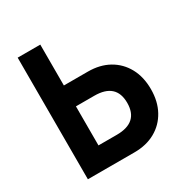

<svg xmlns="http://www.w3.org/2000/svg" viewBox="-161 -820 909 948"><g transform="rotate(-30 293.0 -346.5)"><path d="M69.8 0V-693.4H198.7V-460.4H335.4Q403.8 -460.4 454.6 -431.9Q505.4 -403.3 533.7 -351.6Q562 -299.8 562 -230Q562 -160.6 533.7 -108.9Q505.4 -57.1 454.6 -28.6Q403.8 0 335.4 0ZM303.2 -341.3H198.7V-118.7H303.2Q426.8 -118.7 426.8 -230Q426.8 -341.3 303.2 -341.3Z"/></g></svg>

Font: Caskaydia Cove
Style: Bold
Weight: 700
Monospace: yes
Designer: Aaron Bell
Foundry: Saja Typeworks
Version: Version 4.300; ttfautohint (v1.8.3)